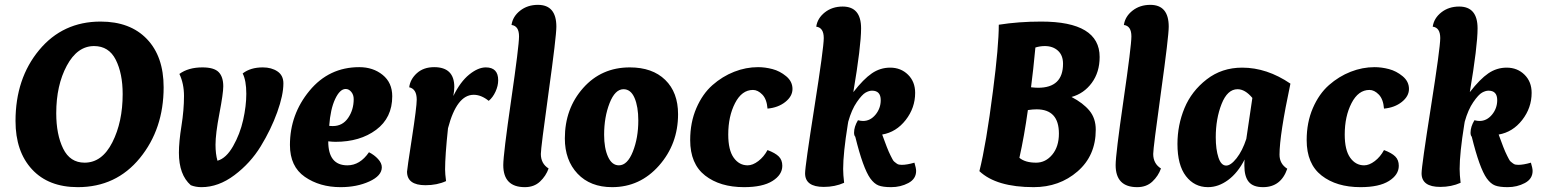

<svg xmlns="http://www.w3.org/2000/svg" viewBox="-20 -762 6367 792"><path d="M368 -572Q299 -572 255.5 -491Q212 -410 212 -295Q212 -207 240.5 -149Q269 -91 329 -91Q401 -91 443.5 -175Q486 -259 486 -374Q486 -459 457.5 -515.5Q429 -572 368 -572ZM301 10Q180 10 112 -63.5Q44 -137 44 -263Q44 -438 141.5 -555.5Q239 -673 395 -673Q517 -673 586 -601Q655 -529 655 -402Q655 -230 557 -110Q459 10 301 10Z M739 -366Q739 -417 720 -457Q757 -484 815 -484Q863 -484 882 -464.5Q901 -445 901 -406Q901 -377 885 -293.5Q869 -210 869 -165Q869 -127 877 -99Q913 -109 941.5 -159Q970 -209 983 -267Q996 -325 996 -375Q996 -430 981 -459Q1013 -484 1064 -484Q1100 -484 1124.5 -467.5Q1149 -451 1149 -418Q1149 -370 1123.5 -299Q1098 -228 1055.5 -158.5Q1013 -89 947 -39.5Q881 10 811 10Q787 10 767 2Q718 -41 718 -132Q718 -177 728.5 -242.5Q739 -308 739 -366Z M1353 -242Q1393 -242 1416 -275.5Q1439 -309 1439 -353Q1439 -371 1429 -383Q1419 -395 1406 -395Q1382 -395 1362.5 -353.5Q1343 -312 1338 -243Q1343 -242 1353 -242ZM1502 -134Q1524 -123 1539.5 -106Q1555 -89 1555 -72Q1555 -37 1503.5 -13.5Q1452 10 1385 10Q1299 10 1237.5 -32.5Q1176 -75 1176 -164Q1176 -290 1256.5 -387.5Q1337 -485 1462 -485Q1519 -485 1558.5 -453Q1598 -421 1598 -365Q1598 -276 1531.5 -226.5Q1465 -177 1364 -177Q1352 -177 1334 -179Q1334 -80 1413 -80Q1465 -80 1502 -134Z M1828 -233Q1816 -120 1816 -63Q1816 -45 1820 -15Q1783 2 1735 2Q1659 2 1659 -54Q1659 -62 1679 -191.5Q1699 -321 1699 -351Q1699 -395 1668 -402Q1672 -435 1699.5 -460Q1727 -485 1771 -485Q1854 -485 1854 -403Q1854 -389 1850 -366Q1879 -425 1915.5 -454.5Q1952 -484 1984 -484Q2035 -484 2035 -431Q2035 -408 2024 -384Q2013 -360 1996 -346Q1965 -371 1934 -371Q1864 -371 1828 -233Z M2199 -742Q2275 -742 2275 -652Q2275 -612 2243 -381.5Q2211 -151 2211 -127Q2211 -87 2243 -67Q2232 -36 2207.5 -13Q2183 10 2145 10Q2056 10 2056 -81Q2056 -125 2088.5 -349Q2121 -573 2121 -612Q2121 -655 2090 -659Q2095 -694 2125.5 -718Q2156 -742 2199 -742Z M2552 -394Q2517 -394 2494.5 -336.5Q2472 -279 2472 -206Q2472 -151 2488 -115.5Q2504 -80 2533 -80Q2568 -80 2590.5 -136.5Q2613 -193 2613 -265Q2613 -322 2597.5 -358Q2582 -394 2552 -394ZM2505 10Q2415 10 2362.5 -45.5Q2310 -101 2310 -191Q2310 -314 2385.5 -399Q2461 -484 2578 -484Q2671 -484 2724 -432.5Q2777 -381 2777 -291Q2777 -168 2698.5 -79Q2620 10 2505 10Z M3146 -314Q3143 -353 3124.5 -372Q3106 -391 3086 -391Q3040 -391 3012 -336.5Q2984 -282 2984 -207Q2984 -143 3006.5 -111.5Q3029 -80 3064 -80Q3085 -80 3108 -97.5Q3131 -115 3146 -143Q3178 -131 3192.5 -116.5Q3207 -102 3207 -78Q3207 -41 3166.5 -15.5Q3126 10 3049 10Q2950 10 2888.5 -38Q2827 -86 2827 -184Q2827 -257 2852.5 -316Q2878 -375 2919 -411Q2960 -447 3008.5 -466Q3057 -485 3107 -485Q3136 -485 3166.5 -477Q3197 -469 3223 -447.5Q3249 -426 3249 -395Q3249 -365 3219.5 -341.5Q3190 -318 3146 -314Z M3577 -388Q3565 -388 3550.5 -380Q3536 -372 3514.5 -341Q3493 -310 3479 -260L3477 -248Q3458 -130 3458 -65Q3458 -42 3462 -8Q3424 9 3378 9Q3301 9 3301 -47Q3301 -76 3339.5 -320.5Q3378 -565 3378 -605Q3378 -648 3347 -652Q3352 -687 3382.5 -711Q3413 -735 3456 -735Q3532 -735 3532 -645Q3532 -572 3500 -382Q3542 -436 3576.5 -459.5Q3611 -483 3652 -483Q3696 -483 3725.5 -454Q3755 -425 3755 -379Q3755 -317 3716 -267Q3677 -217 3619 -207Q3623 -196 3629 -180Q3635 -164 3638 -156Q3641 -148 3646 -136.5Q3651 -125 3654 -119.5Q3657 -114 3661 -106Q3665 -98 3669 -95Q3673 -92 3678 -88Q3683 -84 3688.5 -83Q3694 -82 3700 -82Q3721 -82 3752 -91Q3759 -68 3759 -57Q3759 -24 3727 -7Q3695 10 3656 10Q3622 10 3604 3Q3586 -4 3570 -26Q3540 -68 3508 -198Q3503 -203 3503 -215Q3503 -239 3519 -266Q3531 -263 3540 -263Q3570 -263 3591.5 -289Q3613 -315 3613 -349Q3613 -388 3577 -388Z M4020 -56Q4048 -167 4076 -387Q4100 -572 4100 -660Q4182 -673 4275 -673Q4516 -673 4516 -527Q4516 -464 4483.5 -420Q4451 -376 4400 -362Q4448 -337 4474 -305.5Q4500 -274 4500 -227Q4500 -120 4425 -55Q4350 10 4244 10Q4090 10 4020 -56ZM4254 -91Q4293 -91 4320.5 -124Q4348 -157 4348 -211Q4348 -311 4256 -311Q4240 -311 4220 -308Q4205 -200 4185 -111Q4209 -91 4254 -91ZM4251 -566Q4242 -470 4233 -402Q4251 -400 4262 -400Q4365 -400 4365 -499Q4365 -534 4344 -553Q4323 -572 4290 -572Q4270 -572 4251 -566Z M4725 -742Q4801 -742 4801 -652Q4801 -612 4769 -381.5Q4737 -151 4737 -127Q4737 -87 4769 -67Q4758 -36 4733.5 -13Q4709 10 4671 10Q4582 10 4582 -81Q4582 -125 4614.5 -349Q4647 -573 4647 -612Q4647 -655 4616 -659Q4621 -694 4651.5 -718Q4682 -742 4725 -742Z M5121 -189 5146 -358Q5116 -394 5085 -394Q5043 -394 5019 -333Q4995 -272 4995 -196Q4995 -146 5006 -112.5Q5017 -79 5038 -79Q5057 -79 5081 -109.5Q5105 -140 5121 -189ZM5114 -104Q5086 -49 5046 -19.5Q5006 10 4963 10Q4907 10 4872 -35.5Q4837 -81 4837 -168Q4837 -246 4866 -316Q4895 -386 4957.5 -434.5Q5020 -483 5104 -483Q5206 -483 5303 -417Q5258 -205 5258 -124Q5258 -86 5290 -66Q5264 10 5190 10Q5149 10 5131 -12Q5113 -34 5113 -79Q5113 -95 5114 -104Z M5689 -314Q5686 -353 5667.5 -372Q5649 -391 5629 -391Q5583 -391 5555 -336.5Q5527 -282 5527 -207Q5527 -143 5549.5 -111.5Q5572 -80 5607 -80Q5628 -80 5651 -97.5Q5674 -115 5689 -143Q5721 -131 5735.5 -116.5Q5750 -102 5750 -78Q5750 -41 5709.5 -15.5Q5669 10 5592 10Q5493 10 5431.5 -38Q5370 -86 5370 -184Q5370 -257 5395.5 -316Q5421 -375 5462 -411Q5503 -447 5551.5 -466Q5600 -485 5650 -485Q5679 -485 5709.5 -477Q5740 -469 5766 -447.5Q5792 -426 5792 -395Q5792 -365 5762.5 -341.5Q5733 -318 5689 -314Z M6120 -388Q6108 -388 6093.5 -380Q6079 -372 6057.5 -341Q6036 -310 6022 -260L6020 -248Q6001 -130 6001 -65Q6001 -42 6005 -8Q5967 9 5921 9Q5844 9 5844 -47Q5844 -76 5882.5 -320.5Q5921 -565 5921 -605Q5921 -648 5890 -652Q5895 -687 5925.5 -711Q5956 -735 5999 -735Q6075 -735 6075 -645Q6075 -572 6043 -382Q6085 -436 6119.5 -459.5Q6154 -483 6195 -483Q6239 -483 6268.5 -454Q6298 -425 6298 -379Q6298 -317 6259 -267Q6220 -217 6162 -207Q6166 -196 6172 -180Q6178 -164 6181 -156Q6184 -148 6189 -136.5Q6194 -125 6197 -119.5Q6200 -114 6204 -106Q6208 -98 6212 -95Q6216 -92 6221 -88Q6226 -84 6231.5 -83Q6237 -82 6243 -82Q6264 -82 6295 -91Q6302 -68 6302 -57Q6302 -24 6270 -7Q6238 10 6199 10Q6165 10 6147 3Q6129 -4 6113 -26Q6083 -68 6051 -198Q6046 -203 6046 -215Q6046 -239 6062 -266Q6074 -263 6083 -263Q6113 -263 6134.5 -289Q6156 -315 6156 -349Q6156 -388 6120 -388Z"/></svg>

Font: Overlock Black
Style: Italic
Weight: 900
Designer: Dario Muhafara
Foundry: Dario Manuel Muhafara
Version: Version 1.002